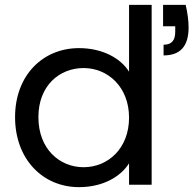

<svg xmlns="http://www.w3.org/2000/svg" viewBox="-20 -760 798 790"><path d="M744 -740H651V-652H701V-630C701 -594 687 -576 653 -576V-532C721 -532 756 -569 756 -647C756 -674 752 -705 744 -740ZM42 -278C42 -105 156 10 305 10C405 10 477 -34 511 -88V0H604V-740H511V-465C478 -518 405 -562 305 -562C156 -562 42 -450 42 -278ZM138 -278C138 -408 225 -480 324 -480C424 -480 511 -402 511 -276C511 -149 424 -72 324 -72C225 -72 138 -147 138 -278Z"/></svg>

Font: Malmofest
Style: Regular
Weight: 400
Designer: Jonny Pinhorn (Poppins), Kolossal
Version: Version 1.004;Glyphs 3.1.2 (3151)